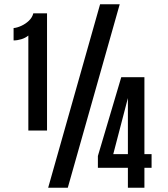

<svg xmlns="http://www.w3.org/2000/svg" viewBox="-20 -883 790 903"><path d="M206.5 0 450.7 -862.8H543L298.8 0ZM113.3 -269V-715.8Q99.6 -704.6 80.8 -698.7Q62 -692.9 43.9 -692.9V-751Q60.5 -752.4 80.3 -761.5Q100.1 -770.5 116 -785.6Q131.8 -800.8 136.7 -820.3H201.2V-269ZM581.5 0V-93.8H440.4V-149.4L550.3 -520H659.2V-158.2H692.9V-93.8H659.2V0ZM512.7 -158.2H581.5V-421.9Z"/></svg>

Font: Antonio
Style: Bold
Weight: 700
Designer: Vernon Adams
Foundry: Vernon Adams
Version: Version 1.002